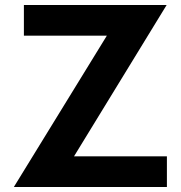

<svg xmlns="http://www.w3.org/2000/svg" viewBox="-20 -745 720 765"><path d="M644 -725.1 274.9 -122.1H645V0H35.2L405.8 -603H75.2V-725.1Z"/></svg>

Font: Stilu SemiBold
Style: Regular
Weight: 600
Designer: Genilson Lima Santos
Foundry: Genilson Lima Santos
Version: Version 1.200;PS 001.200;hotconv 1.0.88;makeotf.lib2.5.64775